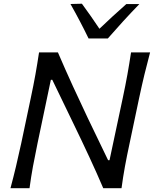

<svg xmlns="http://www.w3.org/2000/svg" viewBox="-20 -988 808 1008"><path d="M35 0Q51 -59.5 64 -114.5Q77 -169.5 91.5 -236L141.5 -473Q156 -541 166 -597Q176 -653 185 -713H284Q323.5 -621 362.5 -536Q401.5 -451 440.5 -369L547.5 -147H555L624.5 -473.5Q639 -541.5 649 -597.5Q659 -653.5 668 -713H768Q752 -653.5 738.5 -597.5Q725 -541.5 710.5 -473.5L660.5 -236Q646 -169 636 -114.2Q626 -59.5 618 0H522Q489 -77.5 450.2 -161Q411.5 -244.5 362.5 -345.5L254.5 -569H247L177 -235.5Q163 -168.5 153 -114Q143 -59.5 135 0ZM445 -786Q402 -875 350 -967L410 -968.5Q434 -935.5 457 -903Q480 -870.5 502 -837Q536.5 -870 571.5 -902.2Q606.5 -934.5 643 -966.5H711.5Q668 -921.5 627 -876.8Q586 -832 546 -786Z"/></svg>

Font: Commissioner Flair
Style: Italic
Weight: 400
Italic angle: -12°
Designer: Kostas Bartsokas
Foundry: Kostas Bartsokas
Version: Version 1.000; ttfautohint (v1.8.3)